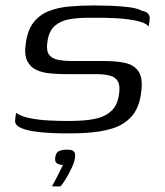

<svg xmlns="http://www.w3.org/2000/svg" viewBox="-20 -484 605 705"><path d="M38.8 -69.7Q58.1 -56 91.4 -49.7Q124.6 -43.3 160.4 -41.6Q196.3 -39.8 222.6 -39.8Q232.9 -39.8 245.8 -40Q258.6 -40.1 269.4 -40.8Q309.7 -42.3 340.7 -50.6Q371.7 -59 391.7 -79.4Q411.7 -99.9 417.1 -137.8Q421.8 -169.3 412.9 -185.1Q404 -200.8 383.7 -206.3Q363.5 -211.8 332.7 -211.8Q317.7 -211.8 301.4 -211.8Q285.1 -211.8 265.6 -211.8Q246.2 -211.8 222 -211.8Q193.5 -211.8 164.6 -214.4Q135.8 -217 113.5 -227.3Q91.3 -237.6 79.9 -260.5Q68.5 -283.4 74.7 -324.7Q81.3 -373.6 103.1 -401.6Q125 -429.7 158.8 -443.1Q192.6 -456.5 234.6 -460.2Q276.5 -464 324 -464Q352.3 -464 387.4 -462.8Q422.5 -461.5 453.8 -457.5Q485.1 -453.6 501.1 -444.4Q517 -441.7 523.9 -433.8Q530.8 -425.9 529.5 -413.6Q529.5 -410.4 528.6 -404.9Q527.7 -399.5 527 -394.3Q526.2 -389.1 525.5 -386.6Q518.3 -396.8 498.2 -403.1Q478.2 -409.5 452.3 -412.8Q426.4 -416.2 402 -417.4Q377.5 -418.7 361.2 -418.7H302.4Q265 -418.7 233.3 -413Q201.5 -407.2 180.5 -388.4Q159.4 -369.5 154 -330.1Q149.3 -299.2 159.6 -284.1Q170 -269.1 192.6 -264.5Q215.2 -259.9 246.7 -259.9Q285.9 -259.9 315.6 -259.9Q345.4 -259.9 365 -259.9Q408.8 -259.9 441.5 -252.4Q474.1 -244.9 490 -219.5Q505.9 -194 497.6 -139.7Q490.4 -86.7 462.7 -56Q434.9 -25.4 392.6 -12.3Q350.3 0.7 297.8 3.7Q272.6 5.5 250 5.6Q227.3 5.7 202.4 5.5Q178.8 5.2 149.5 3.3Q120.2 1.5 93.5 -3.5Q66.8 -8.4 50.4 -17.6Q34 -26.9 35.5 -42.7ZM170.8 200.5Q179.6 184.7 186.8 170.5Q194 156.4 200.3 143.7Q206.6 131.1 211.2 121.4Q209.4 121.4 207.3 121.3Q205.1 121.2 203.3 120.9Q195.2 120.1 188.1 114.9Q180.9 109.7 182.7 94.1Q185.5 75.3 197 70.4Q208.5 65.5 227.8 65.5Q237.4 65.5 243.8 67.6Q250.3 69.7 253.7 76.2Q257.2 82.6 255.4 95.5Q252.9 111.7 243.1 132.8Q233.3 153.9 221.9 172.5Q210.5 191.1 202.1 200.5Z"/></svg>

Font: Genos Thin
Style: Italic
Weight: 100
Italic angle: -8°
Designer: Robert E. Leuschke
Foundry: Robert E. Leuschke
Version: Version 1.010